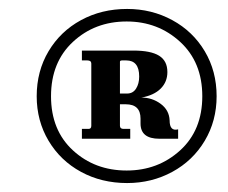

<svg xmlns="http://www.w3.org/2000/svg" viewBox="-20 -627 509 429"><path d="M62 -412Q62 -468 88.5 -512.5Q115 -557 161 -582Q207 -607 264 -607Q319 -607 365 -582Q411 -557 437.5 -512.5Q464 -468 464 -412Q464 -357 437.5 -312.5Q411 -268 365 -243Q319 -218 264 -218Q207 -218 161 -243Q115 -268 88.5 -312.5Q62 -357 62 -412ZM432 -412Q432 -488 382.5 -533.5Q333 -579 263 -579Q192 -579 143 -533.5Q94 -488 94 -412Q94 -336 143 -291Q192 -246 263 -246Q333 -246 382.5 -291Q432 -336 432 -412ZM178 -339Q184 -339 184 -346V-485Q184 -492 175 -492H163V-514H278Q317 -514 335.5 -502.5Q354 -491 354 -466Q354 -444 339 -429Q324 -414 296 -409Q320 -409 339 -395Q358 -381 359 -358Q359 -333 378 -338V-317H336Q294 -317 294 -351V-362Q294 -394 261 -394H248V-346Q248 -339 256 -339H271V-317H163V-339ZM291 -456Q291 -492 262 -492H253Q248 -492 248 -489V-418H264Q277 -418 284 -429Q291 -440 291 -456Z"/></svg>

Font: Unna Medium
Style: Italic
Weight: 500
Italic angle: -8.05°
Designer: Jorge de Buen Unna
Foundry: Omnibus-Type
Version: Version 2.008